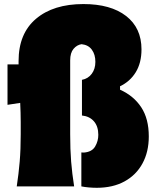

<svg xmlns="http://www.w3.org/2000/svg" viewBox="-20 -896 763 923"><path d="M445.3 6.8Q427.7 6.8 407.5 5.1Q387.2 3.4 371.1 0V-163.1Q375 -162.6 383.3 -162.6Q421.9 -165.5 437.3 -191.7Q452.6 -217.8 452.6 -247.6Q452.6 -288.6 431.6 -312.7Q410.6 -336.9 374 -340.8V-512.2Q403.3 -517.6 420.9 -541Q438.5 -564.5 438.5 -598.6Q438.5 -633.8 421.6 -657Q404.8 -680.2 372.1 -683.6Q349.6 -680.2 333.5 -661.1Q317.4 -642.1 317.4 -605.5V-250.5Q317.4 -177.2 322 -119.1Q326.7 -61 336.4 0H60.5Q69.8 -61 74.7 -119.1Q79.6 -177.2 79.6 -250.5V-308.6Q79.6 -331.5 78.9 -355Q78.1 -378.4 77.1 -401.4L16.1 -392.1V-586.4H69.3V-602.1Q69.3 -734.9 153.1 -805.7Q236.8 -876.5 380.9 -876.5Q512.2 -876.5 586.2 -819.1Q660.2 -761.7 660.2 -658.7Q660.2 -593.8 632.6 -548.8Q605 -503.9 557.1 -481.4V-464.8Q622.6 -435.5 658.9 -380.4Q695.3 -325.2 695.3 -240.2Q695.3 -166 665 -110.4Q634.8 -54.7 578.6 -23.9Q522.5 6.8 445.3 6.8Z"/></svg>

Font: Pinar-FD Black
Style: Regular
Weight: 900
Designer: Amin Abedi
Version: Version 3.000